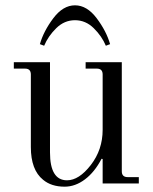

<svg xmlns="http://www.w3.org/2000/svg" viewBox="-20 -690 574 722"><path d="M262 -670Q307 -670 343.5 -621.5Q380 -573 394 -524L378 -518Q363 -554 332.5 -584Q302 -614 262 -614Q222 -614 191.5 -584Q161 -554 146 -518L130 -524Q144 -573 180.5 -621.5Q217 -670 262 -670ZM223 12Q173 12 142 -14Q96 -51 96 -137V-410Q96 -432 74 -432H32V-456H168V-117Q168 -12 232 -12Q277 -12 321.5 -69.5Q366 -127 366 -202V-410Q366 -432 344 -432H302V-456H438V-46Q438 -24 460 -24H502V0H366V-92L362 -93Q336 -43 299.5 -15.5Q263 12 223 12Z"/></svg>

Font: Old Standard TT
Style: Regular
Weight: 400
Designer: Alexey Kryukov <alexios@thessalonica.org.ru>
Version: Version 1.0